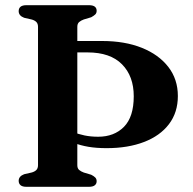

<svg xmlns="http://www.w3.org/2000/svg" viewBox="-20 -720 742 740"><path d="M215.5 -518V-562H373.5Q461 -562 526.5 -535.8Q592 -509.5 628.8 -462Q665.5 -414.5 665.5 -350Q665.5 -286.5 631.2 -241.5Q597 -196.5 535.2 -172.8Q473.5 -149 391 -149Q351.5 -149 320.8 -154.2Q290 -159.5 264.2 -169.5Q238.5 -179.5 214.5 -193.5L221 -232Q240 -220.5 260.8 -211.8Q281.5 -203 305.8 -198Q330 -193 358.5 -193Q420 -193 457.8 -231.2Q495.5 -269.5 495.5 -349Q495.5 -426.5 450.2 -472.2Q405 -518 317.5 -518ZM278 -83.5Q278 -71 285 -65Q292 -59 303 -55L331.5 -46.5Q341.5 -41.5 347 -36Q352.5 -30.5 352.5 -21.5Q352.5 -11.5 345.2 -5.8Q338 0 322.5 0H82Q66.5 0 59.2 -6.2Q52 -12.5 52 -23Q52 -40.5 73 -48.5L101.5 -55Q113 -58 119.8 -64.5Q126.5 -71 126.5 -83.5V-616.5Q126.5 -629 119.8 -635.5Q113 -642 101.5 -645L73 -651.5Q52 -659.5 52 -677Q52 -688 59.2 -694Q66.5 -700 82 -700H322.5Q338 -700 345.2 -694.5Q352.5 -689 352.5 -678.5Q352.5 -669.5 347 -664.2Q341.5 -659 331.5 -653.5L303 -645Q292 -641 285 -635Q278 -629 278 -616.5Z"/></svg>

Font: Fraunces SemiBold
Style: Regular
Weight: 600
Version: Version 1.000;[b76b70a41]